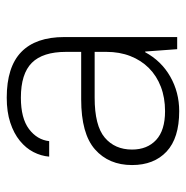

<svg xmlns="http://www.w3.org/2000/svg" viewBox="-11 -535 552 570"><g transform="rotate(-90 265.0 -250.0)"><path d="M220 6Q140 6 100 -31.5Q60 -69 60 -134Q60 -203 106.5 -244Q153 -285 255 -285H396V-330Q396 -399 363.5 -431.5Q331 -464 260 -464Q199 -464 167 -440Q135 -416 131 -380H85Q87 -404 98.5 -426.5Q110 -449 132 -467Q154 -485 186 -495.5Q218 -506 260 -506Q351 -506 395.5 -463Q440 -420 440 -335V0H404L397 -95H395Q369 -47 322.5 -20.5Q276 6 220 6ZM220 -36Q260 -36 292.5 -48.5Q325 -61 348 -84Q371 -107 383.5 -139Q396 -171 396 -210V-245H260Q177 -245 141.5 -215Q106 -185 106 -134Q106 -89 134.5 -62.5Q163 -36 220 -36Z"/></g></svg>

Font: PT Root UI Light
Style: Regular
Weight: 300
Designer: Vitaly Kuzmin
Foundry: ParaType Ltd.
Version: Version 2.000G